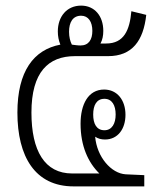

<svg xmlns="http://www.w3.org/2000/svg" viewBox="-20 -664 562 684"><path d="M242 0H494V-40L428 -43C376 -46 325 -105 319 -177C329 -170 341 -167 354 -167C400 -167 427 -205 427 -255C427 -308 397 -345 351 -345C294 -345 267 -292 267 -223C267 -144 294 -85 334 -46H237C139 -46 92 -127 92 -263C92 -407 152 -464 247 -464H365C451 -464 491 -519 501 -611L448 -624C442 -557 422 -509 358 -509H338C345 -522 348 -537 348 -554C348 -607 317 -644 269 -644C218 -644 186 -605 186 -552C186 -535 189 -520 195 -505C100 -487 42 -410 42 -263C42 -106 105 0 242 0ZM267 -502C256 -502 244 -504 236 -505C230 -517 226 -532 226 -551C226 -584 239 -608 269 -608C295 -608 309 -586 309 -554C309 -523 296 -502 267 -502ZM352 -200C324 -200 312 -223 312 -256C312 -289 324 -312 352 -312C379 -312 392 -289 392 -256C392 -224 379 -200 352 -200Z"/></svg>

Font: Noto Sans Thai Looped Condensed Light
Style: Regular
Weight: 300
Width: 3
Designer: Sasikarn Vongin, Ben Mitchell
Foundry: The Fontpad Ltd
Version: Version 1.001